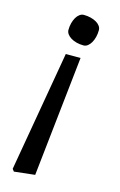

<svg xmlns="http://www.w3.org/2000/svg" viewBox="-118 -592 539 865"><g transform="rotate(15 151.5 -159.0)"><path d="M244.6 -491.2Q244.6 -474.1 240.7 -459Q236.8 -443.8 230.2 -432.4Q223.6 -420.9 214.6 -414.1Q205.6 -407.2 195.3 -407.2Q177.7 -407.2 162.6 -411.1Q147.5 -415 136 -422.1Q124.5 -429.2 118.2 -438.2Q111.8 -447.3 111.8 -457.5Q111.8 -474.1 115.7 -489Q119.6 -503.9 126.2 -515.4Q132.8 -526.9 142.1 -533.7Q151.4 -540.5 161.6 -540.5Q179.2 -540.5 194.3 -536.6Q209.5 -532.7 220.7 -526.1Q231.9 -519.5 238.3 -510.5Q244.6 -501.5 244.6 -491.2ZM136.2 212.4 39.6 223.1 31.2 212.4 128.4 -349.1H197.3Z"/></g></svg>

Font: Noticia Text
Style: Italic
Weight: 400
Italic angle: -8°
Designer: JM Sole
Foundry: JM Sole
Version: Version 1.003